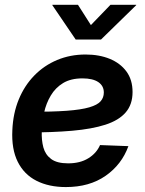

<svg xmlns="http://www.w3.org/2000/svg" viewBox="-20 -758 597 790"><path d="M251 11.7Q181.2 11.7 130.1 -14.2Q79.1 -40 53 -92.3Q26.9 -144.5 30.8 -222.7Q33.7 -291.5 57.1 -348.6Q80.6 -405.8 121.1 -447.3Q161.6 -488.8 215.3 -511.2Q269 -533.7 332 -533.7Q388.2 -533.7 431.6 -515.9Q475.1 -498 500.2 -463.9Q525.4 -429.7 525.4 -379.4Q525.4 -328.1 497.1 -295.4Q468.8 -262.7 413.6 -244.9Q358.4 -227.1 277.1 -220Q195.8 -212.9 89.4 -212.9L103.5 -297.9Q195.3 -297.9 254.6 -302.2Q314 -306.6 347.4 -316.4Q380.9 -326.2 394 -341.3Q407.2 -356.4 407.2 -377.4Q407.2 -404.8 384.5 -420.2Q361.8 -435.5 319.3 -435.5Q271.5 -435.5 239.7 -416.3Q208 -397 189 -365Q169.9 -333 161.4 -294.7Q152.8 -256.3 151.9 -218.3Q150.4 -181.6 158.4 -151.6Q166.5 -121.6 190.4 -103.8Q214.4 -85.9 260.3 -85.9Q309.6 -85.9 343.3 -106.7Q377 -127.4 391.6 -161.1L508.3 -156.7Q481 -81.1 414.6 -34.7Q348.1 11.7 251 11.7ZM300.8 -738.3 354 -654.8 434.6 -738.3H540.5V-736.8L395.5 -595.2H291.5L195.3 -736.8V-738.3Z"/></svg>

Font: Inter 28pt SemiBold
Style: Italic
Weight: 600
Italic angle: -9.3988°
Designer: Rasmus Andersson
Foundry: rsms
Version: Version 4.001;git-66647c0bb